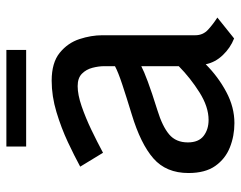

<svg xmlns="http://www.w3.org/2000/svg" viewBox="-96 -648 755 602"><g transform="rotate(-90 281.0 -346.5)"><path d="M196.5 11.5Q156 11.5 120.2 -2.8Q84.5 -17 62.2 -48.5Q40 -80 40 -132.5Q40 -202.5 85.8 -242.5Q131.5 -282.5 224 -310.5Q278 -327 317.2 -340Q356.5 -353 375 -363V-397Q375 -414 370 -433.5Q365 -453 351.5 -466.5Q338 -480 312.5 -480Q285.5 -480 249.2 -467.5Q213 -455 175 -436.8Q137 -418.5 103.5 -400.5L60 -472Q93 -490 137.2 -510.8Q181.5 -531.5 231.2 -546.5Q281 -561.5 329.5 -561.5Q386 -561.5 417 -536.2Q448 -511 460 -474.2Q472 -437.5 472 -402.5V-111Q472 -87 489.5 -71Q507 -55 527.5 -42L462 10.5Q432.5 -1 409.8 -24.8Q387 -48.5 381 -78.5Q342 -39.5 294.2 -14Q246.5 11.5 196.5 11.5ZM206.5 -69.5Q247.5 -69.5 292.8 -98Q338 -126.5 375 -163V-280.5Q360 -272.5 326.5 -260Q293 -247.5 237 -230Q186.5 -214.5 161.2 -193.2Q136 -172 136 -134.5Q136 -101 156.2 -85.2Q176.5 -69.5 206.5 -69.5ZM123 -703.5H426V-641.5H123Z"/></g></svg>

Font: Junction Medium
Style: Regular
Weight: 500
Designer: Caroline Hadilaksono
Foundry: Caroline Hadilaksono, Tyler Finck, The League of Moveable Type
Version: Version 2.000; ttfautohint (v1.8.3)